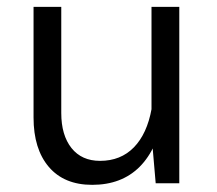

<svg xmlns="http://www.w3.org/2000/svg" viewBox="-20 -525 621 550"><path d="M493.6 -505.4H414V-139L426 0H493.6ZM76.1 -188.3Q76.1 -98.2 119.9 -46.8Q163.8 4.5 244.1 4.5Q328.2 4.5 379.9 -47.1Q431.6 -98.8 450 -200.9L414.3 -213.5Q401.3 -141.6 363.5 -102.9Q325.7 -64.2 266.6 -64.2Q214 -64.2 184.7 -101Q155.5 -137.9 155.5 -201.3V-505.4H76.1Z"/></svg>

Font: Estedad-FD VF
Style: Regular
Weight: 100
Designer: Amin Abedi
Version: Version 7.3